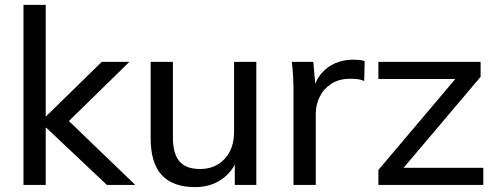

<svg xmlns="http://www.w3.org/2000/svg" viewBox="-20 -756 2038 785"><path d="M76 0V-736H167V-281H169L396 -503H509L239 -239L240 -282L533 0H417L169 -234H167V0Z M778 9Q687 9 641.5 -40Q596 -89 596 -191V-503H687V-193Q687 -127 714 -96Q741 -65 798 -65Q860 -65 898.5 -106.5Q937 -148 937 -217V-503H1028V0H940V-111H953Q932 -54 886 -22.5Q840 9 778 9Z M1180 0V-380Q1180 -410 1178.5 -441.5Q1177 -473 1173 -503H1261L1272 -377L1257 -376Q1267 -422 1291.5 -452.5Q1316 -483 1350.5 -497.5Q1385 -512 1422 -512Q1438 -512 1449 -511Q1460 -510 1471 -506L1469 -425Q1454 -431 1441.5 -432.5Q1429 -434 1411 -434Q1367 -434 1335.5 -414Q1304 -394 1287.5 -361Q1271 -328 1271 -290V0Z M1527 0V-61L1861 -456V-433H1527V-503H1945V-442L1609 -45L1608 -70H1956V0Z"/></svg>

Font: Mulish ExtraLight Medium
Style: Regular
Weight: 500
Version: Version 3.603